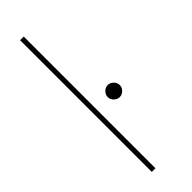

<svg xmlns="http://www.w3.org/2000/svg" viewBox="-246 -731 742 742"><g transform="rotate(-45 125.0 -360.0)"><path d="M70 0V-720H90V0ZM187 -292Q174 -292 164 -302Q154 -312 154 -325Q154 -338 164 -348Q174 -358 187 -358Q200 -358 210 -348Q220 -338 220 -325Q220 -312 210 -302Q200 -292 187 -292Z"/></g></svg>

Font: DM Sans 16pt Thin
Style: Regular
Weight: 250
Version: Version 4.004;gftools[0.9.30]